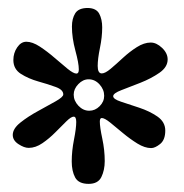

<svg xmlns="http://www.w3.org/2000/svg" viewBox="-20 -364 457 477"><path d="M198.2 -344.2Q219.2 -343.8 226.6 -329.8Q233.9 -315.9 233.9 -295.9Q233.9 -272 228.3 -244.9Q222.7 -217.8 222.7 -200.2Q222.7 -181.6 232.9 -181.6Q241.2 -181.6 254.9 -193.1Q268.6 -204.6 285.2 -220Q301.8 -235.4 319.8 -246.8Q337.9 -258.3 354.5 -258.3Q368.7 -258.3 382.6 -245.1Q396.5 -231.9 396.5 -216.3Q396.5 -197.3 376 -183.1Q355.5 -168.9 328.9 -158.4Q302.2 -147.9 281.7 -140.1Q261.2 -132.3 261.2 -125Q261.2 -117.7 280.8 -111.3Q300.3 -105 325.9 -96.4Q351.6 -87.9 371.1 -74.5Q390.6 -61 390.6 -39.6Q390.6 -16.6 377.9 -6.3Q365.2 3.9 355.5 3.9Q339.8 3.9 321.5 -7.3Q303.2 -18.6 285.4 -33.4Q267.6 -48.3 253.7 -59.6Q239.7 -70.8 232.9 -70.8Q228 -70.8 228 -62Q228 -48.3 234.1 -19.8Q240.2 8.8 240.2 36.1Q240.2 58.6 231.9 75.7Q223.6 92.8 200.2 92.8Q175.3 92.8 166.7 76.9Q158.2 61 158.2 37.1Q158.2 11.2 163.8 -17.1Q169.4 -45.4 169.4 -61Q169.4 -74.2 163.1 -74.2Q156.7 -74.2 144.8 -62.5Q132.8 -50.8 117.7 -35.4Q102.5 -20 85.4 -8.3Q68.4 3.4 51.3 3.4Q40 3.4 25.9 -5.9Q11.7 -15.1 11.7 -28.8Q11.7 -44.4 30.8 -59.6Q49.8 -74.7 74.5 -88.1Q99.1 -101.6 118.2 -112.3Q137.2 -123 137.2 -129.4Q137.2 -141.1 118.4 -147.9Q99.6 -154.8 75.2 -161.6Q50.8 -168.5 32 -180.4Q13.2 -192.4 13.2 -214.8Q13.2 -232.4 22.7 -246.3Q32.2 -260.3 45.4 -260.3Q60.5 -260.3 78.9 -248.3Q97.2 -236.3 115.2 -220.7Q133.3 -205.1 147.9 -193.1Q162.6 -181.2 169.9 -181.2Q175.8 -181.2 175.8 -191.4Q175.8 -207 167.2 -238.5Q158.7 -270 158.7 -297.9Q158.7 -317.9 167 -331.1Q175.3 -344.2 198.2 -344.2ZM163.1 -128.9Q163.1 -113.8 174.8 -101.3Q186.5 -88.9 201.7 -88.9Q216.3 -88.9 227.5 -100.1Q238.8 -111.3 238.8 -126Q238.8 -141.6 227.3 -154.3Q215.8 -167 200.2 -167Q186 -167 174.6 -155Q163.1 -143.1 163.1 -128.9Z"/></svg>

Font: Lateef SemiBold
Style: Regular
Weight: 600
Designer: SIL International
Foundry: SIL International
Version: Version 4.200